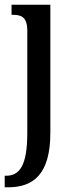

<svg xmlns="http://www.w3.org/2000/svg" viewBox="-26 -556 312 816"><path d="M-6 240H8C114 240 188 187 188 8V-536H23V-493H29C64 -493 90 -484 90 -425V8C90 149 57 191 -1 191H-6Z"/></svg>

Font: Noto Serif Sinhala ExtraCondensed Medium
Style: Regular
Weight: 500
Width: 2
Designer: Jelle Bosma - Monotype Design Team
Foundry: Monotype Imaging Inc.
Version: Version 2.007